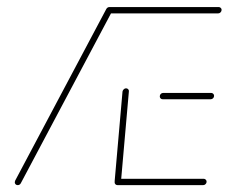

<svg xmlns="http://www.w3.org/2000/svg" viewBox="-20 -539 665 559"><path d="M31.5 0Q27.8 0 25.4 -2.4Q23 -4.8 23 -8.5Q23 -8.5 24.1 -13L289.6 -513Q292.6 -518.1 298.5 -518.1Q302.2 -518.1 304.6 -515.7Q307 -513.3 307 -509.6Q307 -507.4 305.9 -505.2L40.4 -5.2Q37.4 0 31.5 0ZM581.5 -10Q581.5 -5.9 578.5 -3Q575.6 0 571.5 0H322.2Q318.5 0 316.1 -2.4Q313.7 -4.8 313.7 -8.5Q313.7 -12.6 316.7 -15.6Q319.6 -18.5 323.7 -18.5H573Q576.3 -18.5 578.9 -16.1Q581.5 -13.7 581.5 -10ZM313.7 -10.4 336.7 -272.6Q337.4 -276.3 340.4 -279.1Q343.3 -281.9 347 -281.9Q350.7 -281.9 353.3 -279.1Q355.9 -276.3 355.2 -272.6L332.2 -10.4ZM445.2 -258.5Q445.2 -262.6 448.1 -265.6Q451.1 -268.5 455.2 -268.5H594.8Q598.1 -268.5 600.7 -266.1Q603.3 -263.7 603.3 -260Q603.3 -255.9 600.4 -253Q597.4 -250 593.3 -250H453.7Q450 -250 447.6 -252.4Q445.2 -254.8 445.2 -258.5ZM288.5 -508.5Q288.5 -512.6 291.5 -515.6Q294.4 -518.5 298.5 -518.5H616.7Q620 -518.5 622.6 -516.1Q625.2 -513.7 625.2 -510.4Q625.2 -506.3 622.2 -503.1Q619.3 -500 615.2 -500H297Q293.3 -500 290.9 -502.4Q288.5 -504.8 288.5 -508.5Z"/></svg>

Font: 26F Galaxy Sans Hairline
Style: Italic
Weight: 50
Italic angle: -5°
Designer: C₂₉H₂₅N₃O₅
Version: Version 1.200